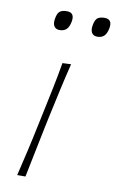

<svg xmlns="http://www.w3.org/2000/svg" viewBox="-82 -757 489 803"><g transform="rotate(10 162.0 -355.5)"><path d="M50 0Q63.5 -56.5 75.5 -108.5Q87.5 -160.5 100 -221L110.5 -270.5Q123.5 -332 134.5 -385Q145.5 -438 155 -494L191.5 -495.5Q177.5 -439 165.8 -386.2Q154 -333.5 140.5 -270.5L130 -221Q117.5 -160.5 107 -108.5Q96.5 -56.5 85 0ZM279 -628Q261 -628 254.2 -641.8Q247.5 -655.5 254 -681Q258.5 -699 268.8 -705Q279 -711 296 -711Q330.5 -711 323 -671Q318.5 -648 307.8 -638Q297 -628 279 -628ZM119 -628Q101 -628 94.2 -641.8Q87.5 -655.5 94 -681Q98.5 -699 108.8 -705Q119 -711 136 -711Q170.5 -711 163 -671Q158.5 -648 147.8 -638Q137 -628 119 -628Z"/></g></svg>

Font: Commissioner Flair Thin
Style: Italic
Weight: 100
Italic angle: -12°
Designer: Kostas Bartsokas
Foundry: Kostas Bartsokas
Version: Version 1.000; ttfautohint (v1.8.3)